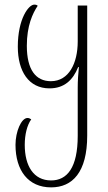

<svg xmlns="http://www.w3.org/2000/svg" viewBox="-20 -560 466 830"><path d="M201 250C293 250 357 185 357 26V-536H316V-381C316 -287 278 -209 200 -209C135 -209 96 -258 96 -362C96 -449 121 -502 143 -535C139 -539 134 -540 128 -540C104 -540 57 -479 57 -358C57 -252 104 -178 194 -178C257 -178 295 -213 318 -270H321C318 -241 316 -211 316 -182V27C316 165 270 220 201 220C125 220 87 157 87 66C87 22 97 -19 115 -44C110 -47 106 -50 99 -50C72 -50 47 9 47 66C47 177 102 250 201 250Z"/></svg>

Font: Noto Serif Georgian ExtraCondensed ExtraLight
Style: Regular
Weight: 200
Width: 2
Designer: Monotype Design Team, Akaki Razmadze
Foundry: Google LLC
Version: Version 2.003